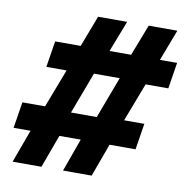

<svg xmlns="http://www.w3.org/2000/svg" viewBox="-79 -782 840 859"><g transform="rotate(10 341.0 -352.5)"><path d="M34 0 89 -150H12L31 -269H134L201 -444H109L128 -563H244L298 -705H430L375 -563H473L528 -705H658L604 -563H682L663 -444H560L493 -269H585L566 -150H448L393 0H263L317 -150H220L165 0ZM253 -262H370L441 -451H324Z"/></g></svg>

Font: Nunito Sans 7pt SemiExpanded Black
Style: Italic
Weight: 900
Width: 6
Italic angle: -9°
Designer: Vernon Adams
Foundry: Vernon Adams
Version: Version 3.101;gftools[0.9.27]